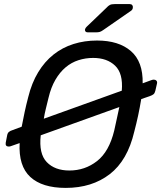

<svg xmlns="http://www.w3.org/2000/svg" viewBox="-20 -908 788 938"><path d="M395 -763Q397 -772 403 -777L499 -869Q509 -880 517 -884Q525 -888 540 -888H614Q622 -888 626 -883Q630 -878 629 -872Q629 -862 621 -856L484 -761Q474 -754 467 -752Q460 -750 449 -750H409Q395 -750 395 -763ZM8 -211 15 -247Q17 -258 23.5 -263.5Q30 -269 43 -273L86 -289Q93 -326 100.5 -361Q108 -396 118 -434Q135 -503 166.5 -555Q198 -607 241.5 -641.5Q285 -676 339 -693Q393 -710 454 -710Q560 -710 619.5 -658.5Q679 -607 677 -501L718 -516Q726 -519 731 -519Q739 -519 744 -514Q749 -509 747 -500L739 -465Q736 -453 730.5 -448Q725 -443 711 -438L670 -424Q663 -382 655 -344.5Q647 -307 636 -265Q603 -124 516 -57Q429 10 301 10Q186 10 128 -43.5Q70 -97 76 -209L36 -195Q29 -192 23 -192Q5 -192 8 -211ZM319 -75Q395 -75 454 -121Q513 -167 538 -270Q545 -303 551 -329.5Q557 -356 563 -385L179 -247Q169 -157 208.5 -116Q248 -75 319 -75ZM194 -328 575 -465Q582 -549 542.5 -587Q503 -625 435 -625Q398 -625 363.5 -614Q329 -603 300.5 -579Q272 -555 250.5 -518Q229 -481 217 -430Q210 -401 204 -377Q198 -353 194 -328Z"/></svg>

Font: SVN-Rubik
Style: Italic
Weight: 400
Italic angle: -12°
Designer: Hubert and Fischer
Foundry: Hubert & Fischer
Version: Version 2.101; ttfautohint (v1.8.3)